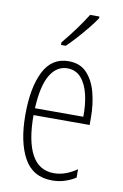

<svg xmlns="http://www.w3.org/2000/svg" viewBox="-87 -815 563 876"><g transform="rotate(10 194.0 -377.0)"><path d="M199 -539Q252 -539 283.5 -505.5Q315 -472 329 -418Q343 -364 343 -303V-269H83Q83 -149 117 -86.5Q151 -24 220 -24Q273 -24 326 -61V-22Q304 -8 276.5 1Q249 10 218 10Q128 10 87 -64.5Q46 -139 46 -264Q46 -391 83.5 -465Q121 -539 199 -539ZM199 -506Q149 -506 119 -455.5Q89 -405 84 -301H308Q309 -357 298 -403.5Q287 -450 262.5 -478Q238 -506 199 -506ZM301 -756Q285 -732 262.5 -704.5Q240 -677 216 -650.5Q192 -624 173 -606H151V-618Q184 -658 209 -692Q234 -726 258 -764H301Z"/></g></svg>

Font: Noto Sans Arabic UI XCn XLt
Style: Regular
Weight: 200
Width: 2
Designer: Monotype Design Team, Nadine Chahine and Nizar Qandah
Foundry: Monotype Imaging Inc.
Version: Version 2.010; ttfautohint (v1.8.4.7-5d5b)